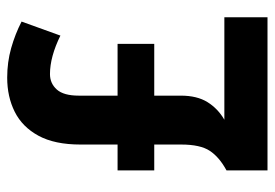

<svg xmlns="http://www.w3.org/2000/svg" viewBox="-135 -629 764 534"><g transform="rotate(-90 247.0 -362.0)"><path d="M298 -724Q341 -724 380 -713Q419 -702 454 -684L415 -576Q356 -605 308 -605Q282 -605 265 -586Q248 -567 248 -525V-417H392V-315H248V-241Q248 -196 230 -167Q212 -138 181 -120H466V0H40V-114Q77 -134 94.5 -160.5Q112 -187 112 -240V-315H40V-417H112V-520Q112 -592 136.5 -637Q161 -682 203 -703Q245 -724 298 -724Z"/></g></svg>

Font: Noto Sans Kannada Condensed
Style: Bold
Weight: 700
Width: 3
Designer: Jelle Bosma - Monotype Design Team
Foundry: Monotype Imaging Inc.
Version: Version 2.005; ttfautohint (v1.8.4.7-5d5b)